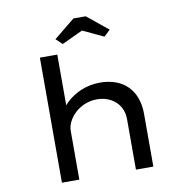

<svg xmlns="http://www.w3.org/2000/svg" viewBox="-97 -1025 1091 1119"><g transform="rotate(-10 448.5 -465.5)"><path d="M448 -853 571 -795 608 -830 484 -931H411L287 -830L324 -795ZM282 0V-289C282 -357 357 -443 463 -443C550 -443 617 -387 617 -299V0H720V-313C720 -443 645 -536 497 -536C417 -536 345 -503 297 -456C292 -451 287 -445 282 -440V-740H179V0Z"/></g></svg>

Font: Lexend Peta
Style: Regular
Weight: 400
Designer: Bonnie Shaver-Troup, Thomas Jockin
Foundry: Lexend
Version: Version 1.007